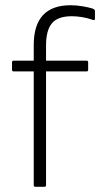

<svg xmlns="http://www.w3.org/2000/svg" viewBox="-20 -714 383 734"><path d="M115 0Q109 0 109 -6V-441H32Q26 -441 26 -447V-476Q26 -482 32 -482H109V-542Q109 -694 250 -694Q272 -694 295.5 -690Q319 -686 335 -681Q343 -677 343 -672V-642Q343 -634 332 -639Q315 -645 294 -648.5Q273 -652 255 -652Q201 -652 178.5 -625Q156 -598 156 -540V-482H311Q317 -482 317 -476V-447Q317 -441 311 -441H156V-6Q156 0 150 0Z"/></svg>

Font: Sofia Sans Semi Condensed Light
Style: Regular
Weight: 300
Designer: Botio Nikoltchev, Ani Petrova
Foundry: lettersoup
Version: Version 4.100; ttfautohint (v1.8.4.7-5d5b)